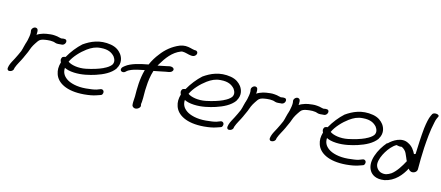

<svg xmlns="http://www.w3.org/2000/svg" viewBox="-54 -1349 4686 2038"><g transform="rotate(15 2289.0 -330.0)"><path d="M120 -242C107 -212 92 -180 77 -151C62 -122 42 -90 33 -58L29 -38C26 -24 30 -6 51 -6C70 -6 88 -18 94 -33L98 -53C112 -95 142 -139 163 -186V-187C174 -215 192 -245 201 -275C208 -295 217 -317 226 -332L242 -358L261 -386C276 -409 299 -419 336 -424L357 -427C378 -430 403 -430 424 -427C439 -425 454 -414 481 -417C491 -417 501 -418 513 -420H521C563 -427 571 -491 528 -486H520C512 -484 505 -484 493 -482C492 -482 490 -483 487 -484L471 -487C463 -489 457 -491 450 -492L424 -495C390 -499 357 -492 333 -489H332L301 -482H300C275 -474 249 -464 232 -451C233 -474 237 -510 218 -519C191 -534 158 -501 164 -476C165 -467 167 -465 167 -456C168 -433 163 -403 156 -371C153 -358 149 -345 146 -336L145 -335C141 -318 137 -305 133 -289L129 -272C126 -261 120 -243 120 -242Z M1146 -327C1187 -392 1166 -451 1140 -486C1117 -515 1084 -544 1022 -555C896 -576 802 -530 729 -479C678 -433 628 -370 591 -304C575 -303 564 -297 559 -294C541 -269 551 -248 558 -237C543 -183 544 -147 557 -107C585 -19 692 45 882 29C938 24 978 16 1008 6L1049 -8C1059 -10 1065 -15 1069 -18C1083 -40 1077 -60 1066 -67C1060 -72 1052 -74 1042 -71H1041L999 -55C975 -47 935 -42 886 -37C789 -28 710 -49 669 -79C630 -107 611 -142 614 -191C636 -179 672 -169 720 -167C806 -163 887 -184 950 -204C1029 -230 1103 -266 1146 -325ZM635 -264C663 -326 727 -394 786 -437C831 -469 870 -489 928 -493C1012 -500 1053 -473 1081 -442C1098 -418 1113 -386 1091 -352C1075 -331 1046 -311 1012 -296V-295C960 -271 899 -253 832 -239C749 -222 670 -238 635 -264Z M1874 -663H1889C1907 -663 1926 -678 1930 -696C1934 -713 1923 -729 1904 -729H1892C1861 -733 1836 -746 1792 -746C1772 -746 1754 -742 1731 -734C1652 -702 1587 -647 1541 -584C1511 -547 1484 -503 1463 -455C1377 -439 1277 -417 1222 -372L1205 -358C1199 -352 1194 -345 1192 -336C1188 -318 1201 -306 1218 -306C1227 -306 1237 -309 1244 -315V-316L1260 -330C1265 -335 1279 -342 1299 -351C1332 -365 1383 -376 1439 -387C1409 -279 1410 -177 1411 -90C1411 -65 1406 -30 1408 -6L1410 9C1410 14 1419 23 1423 26C1452 47 1498 18 1498 -9L1495 -21C1493 -27 1495 -37 1497 -51C1502 -113 1495 -160 1501 -225C1503 -277 1511 -343 1530 -402C1576 -410 1632 -423 1654 -427C1677 -432 1708 -432 1723 -449C1747 -473 1726 -499 1686 -495L1645 -486C1623 -482 1598 -477 1557 -468C1559 -473 1564 -477 1566 -483C1615 -566 1671 -642 1758 -676C1767 -679 1773 -680 1777 -680C1811 -680 1839 -666 1874 -663Z M2464 -327C2505 -392 2484 -451 2458 -486C2435 -515 2402 -544 2340 -555C2214 -576 2120 -530 2047 -479C1996 -433 1946 -370 1909 -304C1893 -303 1882 -297 1877 -294C1859 -269 1869 -248 1876 -237C1861 -183 1862 -147 1875 -107C1903 -19 2010 45 2200 29C2256 24 2296 16 2326 6L2367 -8C2377 -10 2383 -15 2387 -18C2401 -40 2395 -60 2384 -67C2378 -72 2370 -74 2360 -71H2359L2317 -55C2293 -47 2253 -42 2204 -37C2107 -28 2028 -49 1987 -79C1948 -107 1929 -142 1932 -191C1954 -179 1990 -169 2038 -167C2124 -163 2205 -184 2268 -204C2347 -230 2421 -266 2464 -325ZM1953 -264C1981 -326 2045 -394 2104 -437C2149 -469 2188 -489 2246 -493C2330 -500 2371 -473 2399 -442C2416 -418 2431 -386 2409 -352C2393 -331 2364 -311 2330 -296V-295C2278 -271 2217 -253 2150 -239C2067 -222 1988 -238 1953 -264Z M2534 -242C2521 -212 2506 -180 2491 -151C2476 -122 2456 -90 2447 -58L2443 -38C2440 -24 2444 -6 2465 -6C2484 -6 2502 -18 2508 -33L2512 -53C2526 -95 2556 -139 2577 -186V-187C2588 -215 2606 -245 2615 -275C2622 -295 2631 -317 2640 -332L2656 -358L2675 -386C2690 -409 2713 -419 2750 -424L2771 -427C2792 -430 2817 -430 2838 -427C2853 -425 2868 -414 2895 -417C2905 -417 2915 -418 2927 -420H2935C2977 -427 2985 -491 2942 -486H2934C2926 -484 2919 -484 2907 -482C2906 -482 2904 -483 2901 -484L2885 -487C2877 -489 2871 -491 2864 -492L2838 -495C2804 -499 2771 -492 2747 -489H2746L2715 -482H2714C2689 -474 2663 -464 2646 -451C2647 -474 2651 -510 2632 -519C2605 -534 2572 -501 2578 -476C2579 -467 2581 -465 2581 -456C2582 -433 2577 -403 2570 -371C2567 -358 2563 -345 2560 -336L2559 -335C2555 -318 2551 -305 2547 -289L2543 -272C2540 -261 2534 -243 2534 -242Z M3000 -242C2987 -212 2972 -180 2957 -151C2942 -122 2922 -90 2913 -58L2909 -38C2906 -24 2910 -6 2931 -6C2950 -6 2968 -18 2974 -33L2978 -53C2992 -95 3022 -139 3043 -186V-187C3054 -215 3072 -245 3081 -275C3088 -295 3097 -317 3106 -332L3122 -358L3141 -386C3156 -409 3179 -419 3216 -424L3237 -427C3258 -430 3283 -430 3304 -427C3319 -425 3334 -414 3361 -417C3371 -417 3381 -418 3393 -420H3401C3443 -427 3451 -491 3408 -486H3400C3392 -484 3385 -484 3373 -482C3372 -482 3370 -483 3367 -484L3351 -487C3343 -489 3337 -491 3330 -492L3304 -495C3270 -499 3237 -492 3213 -489H3212L3181 -482H3180C3155 -474 3129 -464 3112 -451C3113 -474 3117 -510 3098 -519C3071 -534 3038 -501 3044 -476C3045 -467 3047 -465 3047 -456C3048 -433 3043 -403 3036 -371C3033 -358 3029 -345 3026 -336L3025 -335C3021 -318 3017 -305 3013 -289L3009 -272C3006 -261 3000 -243 3000 -242Z M4026 -327C4067 -392 4046 -451 4020 -486C3997 -515 3964 -544 3902 -555C3776 -576 3682 -530 3609 -479C3558 -433 3508 -370 3471 -304C3455 -303 3444 -297 3439 -294C3421 -269 3431 -248 3438 -237C3423 -183 3424 -147 3437 -107C3465 -19 3572 45 3762 29C3818 24 3858 16 3888 6L3929 -8C3939 -10 3945 -15 3949 -18C3963 -40 3957 -60 3946 -67C3940 -72 3932 -74 3922 -71H3921L3879 -55C3855 -47 3815 -42 3766 -37C3669 -28 3590 -49 3549 -79C3510 -107 3491 -142 3494 -191C3516 -179 3552 -169 3600 -167C3686 -163 3767 -184 3830 -204C3909 -230 3983 -266 4026 -325ZM3515 -264C3543 -326 3607 -394 3666 -437C3711 -469 3750 -489 3808 -493C3892 -500 3933 -473 3961 -442C3978 -418 3993 -386 3971 -352C3955 -331 3926 -311 3892 -296V-295C3840 -271 3779 -253 3712 -239C3629 -222 3550 -238 3515 -264Z M4446 -271C4441 -270 4435 -268 4430 -265C4412 -300 4388 -340 4342 -362C4262 -408 4170 -344 4132 -305C4129 -303 4124 -302 4122 -301C4085 -257 4049 -202 4028 -138C4005 -68 4011 -12 4037 28C4058 61 4106 98 4197 83H4198C4308 60 4375 -24 4416 -102C4424 -90 4438 -73 4464 -75C4496 -78 4513 -102 4512 -123C4512 -196 4512 -276 4517 -358C4523 -448 4530 -547 4552 -644C4556 -664 4560 -680 4565 -690L4576 -714C4592 -741 4526 -751 4508 -727L4497 -705C4489 -688 4482 -667 4477 -642C4472 -619 4467 -590 4463 -557C4453 -461 4450 -363 4446 -271ZM4080 -64C4078 -110 4102 -163 4126 -203C4151 -244 4186 -287 4225 -309L4226 -310C4245 -305 4263 -302 4284 -306C4307 -297 4331 -273 4340 -253L4361 -206C4365 -196 4369 -185 4376 -173C4344 -112 4301 -44 4253 -8C4216 15 4189 28 4141 15C4107 3 4082 -31 4080 -64Z"/></g></svg>

Font: Stray Cat
Style: ExBdExtObl
Weight: 800
Version: Version 1.0